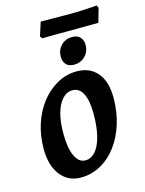

<svg xmlns="http://www.w3.org/2000/svg" viewBox="-115 -812 675 894"><g transform="rotate(-15 223.0 -365.5)"><path d="M163 12Q102 12 65.5 -34.5Q29 -81 29 -162Q29 -226 47.5 -282Q66 -338 99 -380Q132 -422 176 -446.5Q220 -471 270 -471Q334 -471 369.5 -428.5Q405 -386 405 -308Q405 -242 387 -183.5Q369 -125 336 -81Q303 -37 258.5 -12.5Q214 12 163 12ZM203 -60Q231 -60 252 -83.5Q273 -107 284.5 -152Q296 -197 296 -260Q296 -323 279 -357Q262 -391 229 -391Q201 -391 180 -368.5Q159 -346 147.5 -305Q136 -264 136 -206Q136 -137 154 -98.5Q172 -60 203 -60ZM268 -504Q242 -504 229.5 -518.5Q217 -533 217 -556Q217 -588 238 -609.5Q259 -631 292 -631Q317 -631 330 -616.5Q343 -602 343 -580Q343 -547 321.5 -525.5Q300 -504 268 -504ZM446 -730 427 -663 291 -662Q263 -662 231.5 -662Q200 -662 178 -661.5Q156 -661 156 -661L148 -672L169 -738Q169 -738 194 -738Q219 -738 254 -737.5Q289 -737 317 -737Q341 -737 370 -738.5Q399 -740 420 -741.5Q441 -743 441 -743Z"/></g></svg>

Font: Alegreya SemiBold
Style: Italic
Weight: 600
Italic angle: -7°
Designer: Juan Pablo del Peral
Foundry: Huerta Tipografica
Version: Version 2.009